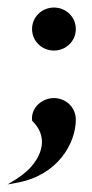

<svg xmlns="http://www.w3.org/2000/svg" viewBox="-22 -358 244 509"><path d="M-2 131 25 126C132 106 179 21 179 -41C179 -73 153 -98 121 -98C90 -98 60 -73 63 -40V-39L64 -37C104 2 93 51 55 90C45 100 33 109 21 117ZM63 -281C63 -249 89 -224 121 -224C153 -224 179 -249 179 -281C179 -313 153 -338 121 -338C89 -338 63 -313 63 -281Z"/></svg>

Font: Charger Sport
Style: SeBdNrw
Weight: 600
Designer: Jasper
Foundry: Cannot Into Space Fonts
Version: Version 1.1